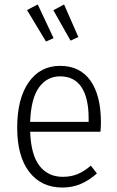

<svg xmlns="http://www.w3.org/2000/svg" viewBox="-20 -829 523 860"><path d="M430 -239H115Q119 -134 157.5 -85.5Q196 -37 261 -37Q298 -37 327 -49Q356 -61 387 -87L414 -52Q379 -21 341.5 -5Q304 11 259 11Q165 11 111 -59Q57 -129 57 -257Q57 -387 108.5 -460.5Q160 -534 249 -534Q338 -534 385 -468Q432 -402 432 -281Q432 -259 430 -239ZM377 -299Q377 -390 345 -438.5Q313 -487 249 -487Q191 -487 155 -438Q119 -389 115 -283H377ZM220 -658 186 -643 101 -784 149 -809ZM331 -663 296 -647 219 -783 267 -809Z"/></svg>

Font: Fira Sans Condensed Light
Style: Regular
Weight: 300
Width: 3
Designer: bBox Type GmbH & Carrois Corporate GbR & Edenspiekermann AG
Foundry: bBox Type GmbH & Carrois Corporate GbR & Edenspiekermann AG
Version: Version 4.301